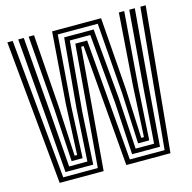

<svg xmlns="http://www.w3.org/2000/svg" viewBox="-114 -914 1029 1029"><g transform="rotate(-15 400.0 -400.0)"><path d="M91.8 0 15.8 -800H45.5L118 -24H309.8L365.8 -699H431.5L487.5 -24H680.5L753.8 -800H783.5L706.5 0H461.5L405.5 -675H391.8L335.8 0ZM137 -48 113 -354.8 76.2 -800H107L141.2 -370.8L163.5 -72H264.8L282 -359.5L316.8 -747H480.5L515.2 -359.5L532.5 -72H634.8L657 -370.8L692.2 -800H723L685.2 -354.8L661.2 -48H506.5L489.8 -338L455.5 -723H341.8L307.5 -338L290.8 -48ZM183.8 -96 166.5 -385.8 134 -800H163.8L192.5 -398.8L206.8 -120H220.8L233 -397.8L262.8 -795H534.5L564.2 -397.8L576.5 -120H591.5L605.8 -398.8L634.5 -800H664.2L631.8 -385.8L614.5 -96H552.5L539.5 -379.5L509.5 -771H287.8L257.8 -379.5L244.8 -96Z"/></g></svg>

Font: Big Shoulders Inline Display Black
Style: Regular
Weight: 900
Designer: Patric King
Foundry: XO Type Co
Version: Version 1.000